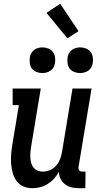

<svg xmlns="http://www.w3.org/2000/svg" viewBox="-20 -989 540 1017"><path d="M152 8Q126 8 104 -1.5Q82 -11 68 -30Q54 -49 47.5 -72.5Q41 -96 39 -120.5Q37 -145 39 -170.5Q41 -196 45 -221L80 -432H47V-520H196L144 -207Q142 -193 141 -178.5Q140 -164 141 -150.5Q142 -137 146 -123.5Q150 -110 158.5 -100Q167 -90 180 -85Q193 -80 207 -80Q226 -80 245 -88Q264 -96 277 -111Q290 -126 297.5 -144.5Q305 -163 308 -181L364 -520H465L396 -105Q395 -100 396 -95Q397 -90 399.5 -86.5Q402 -83 407 -81.5Q412 -80 417 -80H433L432 8H402Q381 8 361.5 4Q342 0 326.5 -11.5Q311 -23 301.5 -40.5Q292 -58 292 -79Q282 -60 266.5 -43Q251 -26 232.5 -14.5Q214 -3 193 2.5Q172 8 152 8ZM404 -602Q388 -602 373 -608Q358 -614 349 -626Q340 -638 338 -654Q336 -670 338 -686Q340 -698 346 -708Q352 -718 361.5 -725Q371 -732 382.5 -735Q394 -738 405 -738Q421 -738 436 -732Q451 -726 460 -714Q469 -702 471.5 -686Q474 -670 471 -654Q469 -642 463.5 -632Q458 -622 448 -615Q438 -608 426.5 -605Q415 -602 404 -602ZM204 -602Q188 -602 173 -608Q158 -614 149 -626Q140 -638 138 -654Q136 -670 138 -686Q140 -698 146 -708Q152 -718 161.5 -725Q171 -732 182.5 -735Q194 -738 205 -738Q221 -738 236 -732Q251 -726 260 -714Q269 -702 271.5 -686Q274 -670 271 -654Q269 -642 263.5 -632Q258 -622 248 -615Q238 -608 226.5 -605Q215 -602 204 -602ZM337 -786 226 -921 299 -969 396 -824Z"/></svg>

Font: Iosevka Curly Slab Semibold
Style: Italic
Weight: 600
Italic angle: -9°
Monospace: yes
Designer: Belleve Invis
Foundry: Belleve Invis
Version: Version 22.1.2; ttfautohint (v1.8.4)